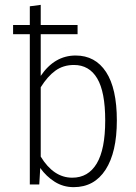

<svg xmlns="http://www.w3.org/2000/svg" viewBox="-20 -761 563 792"><path d="M462 -264Q462 -133 415.5 -61Q369 11 284 11Q241 11 206 -11Q171 -33 146 -68L142 0H103V-620H34V-658H103V-735L148 -741V-658H300V-620H148V-448Q205 -532 292 -532Q373 -532 417.5 -464Q462 -396 462 -264ZM414 -264Q414 -382 381 -437.5Q348 -493 285 -493Q241 -493 208.5 -469.5Q176 -446 148 -401V-115Q201 -28 278 -28Q344 -28 379 -86.5Q414 -145 414 -264Z"/></svg>

Font: Fira Sans Condensed ExtraLight
Style: Regular
Weight: 275
Width: 3
Designer: Carrois Corporate & Edenspiekermann AG
Foundry: Carrois Corporate GbR & Edenspiekermann AG
Version: Version 4.203